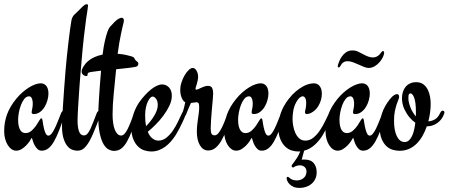

<svg xmlns="http://www.w3.org/2000/svg" viewBox="-40 -716 2152 921"><path d="M272 -169.9Q257.3 -126 244.6 -93Q231.9 -60.1 219.2 -37.8Q206.5 -15.6 192.1 -4.4Q177.7 6.8 160.2 6.8Q147.9 6.8 139.9 -1Q131.8 -8.8 126.5 -18.6Q121.1 -28.3 118.4 -37.4Q115.7 -46.4 114.7 -49.3Q114.3 -50.3 113.8 -52.2Q113.3 -54.2 112.3 -54.2Q111.3 -54.2 110.6 -52.7Q109.9 -51.3 108.9 -49.8Q107.4 -46.4 101.1 -37.1Q94.7 -27.8 85.2 -18.1Q75.7 -8.3 63.5 -0.7Q51.3 6.8 37.1 6.8Q25.9 6.8 15.4 -0.5Q4.9 -7.8 -2.9 -20.3Q-10.7 -32.7 -15.4 -49.8Q-20 -66.9 -20 -86.4Q-20 -128.9 -6.6 -166.3Q6.8 -203.6 37.1 -241.2Q51.8 -259.3 68.1 -273.4Q84.5 -287.6 100.1 -297.1Q115.7 -306.6 130.1 -311.5Q144.5 -316.4 154.8 -316.4Q161.6 -316.4 168.5 -314Q175.3 -311.5 180.7 -305.7Q186 -299.8 189.2 -290.3Q192.4 -280.8 192.4 -267.1Q192.4 -252.4 187.7 -235.4Q183.1 -218.3 174.1 -203.4Q165 -188.5 151.9 -178.7Q138.7 -168.9 122.1 -168.9Q111.8 -168.9 111.8 -176.8Q111.8 -182.1 114.5 -194.3Q117.2 -206.5 117.2 -217.8Q117.2 -222.2 116.7 -228.3Q116.2 -234.4 114.3 -240.2Q112.3 -246.1 108.9 -250Q105.5 -253.9 99.6 -253.9Q86.4 -253.9 76.7 -241.7Q66.9 -229.5 60.3 -211.9Q53.7 -194.3 50.3 -175.3Q46.9 -156.2 46.9 -142.6Q46.9 -124 49.8 -111.6Q52.7 -99.1 57.6 -91.6Q62.5 -84 68.8 -80.8Q75.2 -77.6 82 -77.6Q98.1 -77.6 110.8 -88.6Q123.5 -99.6 132.8 -113Q142.1 -126.5 148.2 -137.5Q154.3 -148.4 158.2 -148.4Q162.6 -148.4 164.1 -138.2Q167 -116.2 170.4 -102.1Q173.8 -87.9 177.2 -79.8Q180.7 -71.8 184.3 -68.6Q188 -65.4 191.9 -65.4Q199.2 -65.4 206.5 -74Q213.9 -82.5 221.2 -97.2Q228.5 -111.8 236.3 -131.3Q244.1 -150.9 252.9 -172.9Q258.3 -185.1 265.6 -185.1Q272.9 -185.1 272.9 -176.3Q272.9 -172.9 272 -169.9Z M437 -185.1Q439.9 -185.1 442.1 -182.9Q444.3 -180.7 444.3 -176.8Q444.3 -173.3 442.9 -169.9Q433.1 -141.6 424.1 -117.9Q415 -94.2 406.2 -74.2Q397.9 -55.2 390.4 -41.5Q382.8 -27.8 375.7 -18.6Q368.7 -9.3 361.6 -3.7Q354.5 2 347.2 4.4Q339.8 6.8 330.1 6.8Q319.3 6.8 306.6 2.2Q293.9 -2.4 283 -15.6Q272 -28.8 264.6 -52.5Q257.3 -76.2 257.3 -114.3Q257.3 -124.5 258.5 -148.9Q259.8 -173.3 262 -207.8Q264.2 -242.2 267.3 -285.6Q270.5 -329.1 274.4 -377.4Q276.9 -407.2 280.5 -442.6Q284.2 -478 288.1 -511.7Q292 -545.4 295.9 -573.7Q299.8 -602.1 302.7 -618.2Q306.2 -635.3 315.9 -645Q325.7 -654.8 337.9 -666Q342.3 -670.4 347.2 -675.5Q352.1 -680.7 356.9 -685.1Q361.8 -689.5 366.5 -692.6Q371.1 -695.8 375.5 -695.8Q382.3 -695.8 382.3 -689Q382.3 -683.6 379.9 -669.4Q377.4 -655.3 373 -624Q368.7 -592.8 362.5 -539.8Q356.4 -486.8 349.6 -403.8Q348.1 -387.2 346.2 -364.3Q344.2 -341.3 342.3 -315.7Q340.3 -290 338.6 -263.4Q336.9 -236.8 335.4 -213.1Q334 -189.5 333 -169.9Q332 -150.4 332 -138.7Q332 -105 339.1 -85.7Q346.2 -66.4 362.8 -66.4Q372.1 -66.4 379.4 -74.7Q386.7 -83 393.6 -97.4Q400.4 -111.8 407.7 -131.1Q415 -150.4 423.8 -172.9Q426.3 -178.7 429.7 -181.9Q433.1 -185.1 437 -185.1Z M622.1 -169.9Q606.4 -125 594 -91.8Q581.5 -58.6 568.8 -36.4Q556.2 -14.2 541.5 -3.2Q526.9 7.8 506.3 7.8Q494.6 7.8 481.4 1.2Q468.3 -5.4 457 -23.9Q445.8 -42.5 438.5 -75.9Q431.2 -109.4 431.2 -163.1Q431.2 -177.2 432.4 -200.4Q433.6 -223.6 435.3 -252.2Q437 -280.8 439.5 -312.7Q441.9 -344.7 444.8 -377Q442.4 -376.5 440.4 -376.2Q438.5 -376 436 -376Q409.7 -373 397.5 -370.8Q385.3 -368.7 382.8 -366.2Q380.4 -364.3 380.4 -361.6Q380.4 -358.9 380.1 -356.7Q379.9 -354.5 378.7 -352.8Q377.4 -351.1 373.5 -351.1Q371.1 -351.1 367.4 -352.3Q363.8 -353.5 360.1 -356.2Q356.4 -358.9 354 -363Q351.6 -367.2 351.6 -373Q351.6 -378.4 353.8 -384.3Q356 -390.1 359.4 -395.5Q362.8 -401.4 369.4 -409.7Q376 -418 387 -426.5Q397.9 -435.1 414.1 -442.4Q430.2 -449.7 452.1 -454.1Q454.6 -474.6 457.3 -490.5Q460 -506.3 462.9 -518.8Q465.8 -531.2 468.5 -541.3Q471.2 -551.3 474.1 -559.6Q480 -578.6 488.8 -588.6Q497.6 -598.6 508.8 -609.9Q521 -622.1 529.5 -626.2Q538.1 -630.4 542.5 -630.9Q546.9 -630.9 550.5 -628.2Q554.2 -625.5 554.2 -618.7Q554.2 -614.7 553.7 -612.1Q553.2 -609.4 552.7 -607.4Q551.3 -602.1 548.1 -588.4Q544.9 -574.7 540.8 -554.9Q536.6 -535.2 532.2 -510.5Q527.8 -485.8 524.4 -458Q550.8 -456.1 568.6 -451.4Q586.4 -446.8 590.3 -445.8Q598.6 -442.9 601.6 -440.4Q604.5 -438 606.9 -432.1Q608.9 -428.2 611.6 -425.8Q614.3 -423.3 616.9 -421.4Q619.6 -419.4 621.6 -417Q623.5 -414.6 623.5 -410.2Q623.5 -406.2 621.6 -402.6Q619.6 -398.9 617.2 -397.9Q613.8 -396 604.5 -394.3Q595.2 -392.6 582 -390.9Q568.8 -389.2 552 -387.5Q535.2 -385.7 517.1 -383.8Q511.2 -323.2 505.6 -267.1Q500 -210.9 500 -167Q500 -144.5 502.7 -126Q505.4 -107.4 510.7 -94Q516.1 -80.6 523.7 -73.2Q531.2 -65.9 541 -65.9Q549.8 -65.9 557.1 -74Q564.5 -82 571.8 -96.2Q579.1 -110.4 586.7 -129.9Q594.2 -149.4 603 -172.9Q607.4 -185.1 615.7 -185.1Q623.5 -185.1 623.5 -176.3Q623.5 -174.8 623 -172.9Q622.6 -170.9 622.1 -169.9Z M846.2 -185.1Q849.1 -185.1 851.3 -183.1Q853.5 -181.2 853.5 -177.2Q853.5 -173.3 852.1 -169.9Q844.7 -149.4 836.2 -131.3Q827.6 -113.3 820.3 -99.1Q811.5 -83 803.2 -68.8Q793 -52.7 780.5 -38.3Q768.1 -23.9 753.4 -12.9Q738.8 -2 721.7 4.4Q704.6 10.7 685.5 10.7Q671.4 10.7 654.5 5.9Q637.7 1 623.3 -12.2Q608.9 -25.4 599.4 -48.3Q589.8 -71.3 589.8 -107.4Q589.8 -124 593 -141.1Q596.2 -158.2 601.8 -173.8Q607.4 -189.5 614.5 -203.1Q621.6 -216.8 628.9 -227.1Q641.6 -244.6 655.8 -260Q669.9 -275.4 684.3 -286.9Q698.7 -298.3 712.4 -304.7Q726.1 -311 737.8 -311Q756.3 -311 770.3 -296.9Q784.2 -282.7 784.2 -256.3Q784.2 -233.4 772.5 -208.7Q760.7 -184.1 743.2 -160.6Q725.6 -137.2 705.6 -117.2Q685.5 -97.2 668.9 -84Q677.7 -62 691.4 -51.8Q705.1 -41.5 719.2 -41.5Q741.2 -41.5 758.5 -55.7Q775.9 -69.8 789.8 -90.3Q803.7 -110.8 814.2 -133.3Q824.7 -155.8 833 -172.9Q835.9 -178.7 838.9 -181.9Q841.8 -185.1 846.2 -185.1ZM656.2 -161.6Q656.2 -132.8 660.6 -110.8Q670.4 -120.6 680.4 -133.1Q690.4 -145.5 698.5 -158.7Q706.5 -171.9 711.7 -185.5Q716.8 -199.2 716.8 -211.9Q716.8 -231.4 708.5 -242.2Q700.2 -252.9 691.9 -252.9Q687 -252.9 680.9 -246.8Q674.8 -240.7 669.2 -229Q663.6 -217.3 659.9 -200.4Q656.2 -183.6 656.2 -161.6Z M1071.3 -169.9Q1060.1 -131.8 1048.3 -99.6Q1036.6 -67.4 1023.4 -43.9Q1010.3 -20.5 994.4 -7.3Q978.5 5.9 958.5 5.9Q934.1 5.9 919.2 -18.8Q904.3 -43.5 904.3 -84Q904.3 -101.6 906 -117.2Q907.7 -132.8 909.9 -147.5Q912.1 -162.1 913.8 -175.8Q915.5 -189.5 915.5 -202.6Q915.5 -216.8 912.1 -221.2Q908.7 -225.6 903.3 -225.6Q902.3 -225.6 901.4 -225.3Q900.4 -225.1 897.7 -224.9Q895 -224.6 889.9 -223.9Q884.8 -223.1 876 -222.2Q870.6 -210.4 867.2 -202.4Q863.8 -194.3 861.3 -188.5Q858.9 -182.6 857.2 -178.5Q855.5 -174.3 854 -169.9Q850.1 -160.6 847.2 -158.4Q844.2 -156.2 840.3 -156.2Q837.4 -156.2 835.2 -158.7Q833 -161.1 833 -165.5Q833 -168.5 834.5 -172.6Q835.9 -176.8 838.1 -183.3Q840.3 -189.9 843 -200.2Q845.7 -210.4 848.6 -225.6Q838.9 -230 831.8 -246.3Q824.7 -262.7 824.7 -284.7Q824.7 -302.7 830.8 -321.3Q836.9 -339.8 845.9 -355.2Q855 -370.6 865.5 -380.4Q876 -390.1 884.3 -390.1Q895 -390.1 902.6 -377.2Q910.2 -364.3 910.2 -347.7Q910.2 -338.9 908.2 -329.8Q906.2 -320.8 904.1 -313.2Q901.9 -305.7 899.9 -299.6Q897.9 -293.5 897.9 -290Q897.9 -285.6 901.4 -285.6Q903.8 -285.6 910.2 -288.1L934.1 -298.8Q947.3 -304.2 956.5 -304.2Q972.2 -304.2 977.3 -294.4Q982.4 -284.7 982.4 -265.6Q982.4 -257.3 980.5 -236.6Q978.5 -215.8 976.3 -190.7Q974.1 -165.5 972.4 -140.6Q970.7 -115.7 970.7 -100.1Q970.7 -83 974.4 -75Q978 -66.9 990.2 -66.9Q999 -66.9 1007.6 -77.1Q1016.1 -87.4 1023.9 -103Q1031.7 -118.7 1038.8 -137.2Q1045.9 -155.8 1051.8 -172.9Q1056.2 -185.1 1064.5 -185.1Q1072.3 -185.1 1072.3 -176.3Q1072.3 -174.8 1072 -173.3Q1071.8 -171.9 1071.3 -169.9Z M1327.1 -169.9Q1312.5 -126 1299.8 -93Q1287.1 -60.1 1274.4 -37.8Q1261.7 -15.6 1247.3 -4.4Q1232.9 6.8 1215.3 6.8Q1203.1 6.8 1195.1 -1Q1187 -8.8 1181.6 -18.6Q1176.3 -28.3 1173.6 -37.4Q1170.9 -46.4 1169.9 -49.3Q1169.4 -50.3 1168.9 -52.2Q1168.5 -54.2 1167.5 -54.2Q1166.5 -54.2 1165.8 -52.7Q1165 -51.3 1164.1 -49.8Q1162.6 -46.4 1156.2 -37.1Q1149.9 -27.8 1140.4 -18.1Q1130.9 -8.3 1118.7 -0.7Q1106.4 6.8 1092.3 6.8Q1081.1 6.8 1070.6 -0.5Q1060.1 -7.8 1052.2 -20.3Q1044.4 -32.7 1039.8 -49.8Q1035.2 -66.9 1035.2 -86.4Q1035.2 -128.9 1048.6 -166.3Q1062 -203.6 1092.3 -241.2Q1106.9 -259.3 1123.3 -273.4Q1139.6 -287.6 1155.3 -297.1Q1170.9 -306.6 1185.3 -311.5Q1199.7 -316.4 1210 -316.4Q1216.8 -316.4 1223.6 -314Q1230.5 -311.5 1235.8 -305.7Q1241.2 -299.8 1244.4 -290.3Q1247.6 -280.8 1247.6 -267.1Q1247.6 -252.4 1242.9 -235.4Q1238.3 -218.3 1229.2 -203.4Q1220.2 -188.5 1207 -178.7Q1193.8 -168.9 1177.2 -168.9Q1167 -168.9 1167 -176.8Q1167 -182.1 1169.7 -194.3Q1172.4 -206.5 1172.4 -217.8Q1172.4 -222.2 1171.9 -228.3Q1171.4 -234.4 1169.4 -240.2Q1167.5 -246.1 1164.1 -250Q1160.6 -253.9 1154.8 -253.9Q1141.6 -253.9 1131.8 -241.7Q1122.1 -229.5 1115.5 -211.9Q1108.9 -194.3 1105.5 -175.3Q1102.1 -156.2 1102.1 -142.6Q1102.1 -124 1105 -111.6Q1107.9 -99.1 1112.8 -91.6Q1117.7 -84 1124 -80.8Q1130.4 -77.6 1137.2 -77.6Q1153.3 -77.6 1166 -88.6Q1178.7 -99.6 1188 -113Q1197.3 -126.5 1203.4 -137.5Q1209.5 -148.4 1213.4 -148.4Q1217.8 -148.4 1219.2 -138.2Q1222.2 -116.2 1225.6 -102.1Q1229 -87.9 1232.4 -79.8Q1235.8 -71.8 1239.5 -68.6Q1243.2 -65.4 1247.1 -65.4Q1254.4 -65.4 1261.7 -74Q1269 -82.5 1276.4 -97.2Q1283.7 -111.8 1291.5 -131.3Q1299.3 -150.9 1308.1 -172.9Q1313.5 -185.1 1320.8 -185.1Q1328.1 -185.1 1328.1 -176.3Q1328.1 -172.9 1327.1 -169.9Z M1479 109.9Q1479 128.4 1472.2 142.6Q1465.3 156.7 1453.9 166.3Q1442.4 175.8 1427.5 180.7Q1412.6 185.5 1396 185.5Q1379.4 185.5 1367.9 180.2Q1356.4 174.8 1349.1 167.5Q1341.8 160.2 1338.4 152.3Q1335 144.5 1335 139.6Q1335 132.3 1340.3 132.3Q1343.3 132.3 1346.2 135Q1349.1 137.7 1353.5 140.9Q1357.9 144 1365 146.7Q1372.1 149.4 1383.3 149.4Q1403.3 149.4 1416.7 137.7Q1430.2 126 1430.2 106.4Q1430.2 98.6 1427.2 93Q1424.3 87.4 1419.9 84Q1415.5 80.6 1410.2 78.9Q1404.8 77.1 1399.9 77.1Q1390.6 77.1 1384.8 78.9Q1378.9 80.6 1375.2 82.3Q1371.6 84 1369.6 85.7Q1367.7 87.4 1365.7 87.4Q1363.3 87.4 1361.1 85.2Q1358.9 83 1358.9 80.1Q1358.9 77.1 1362.5 72.3Q1366.2 67.4 1372.1 59.6Q1377.9 51.8 1385.5 39.8Q1393.1 27.8 1400.4 10.3Q1397.9 10.3 1395.5 10.5Q1393.1 10.7 1390.6 10.7Q1376.5 10.7 1359.9 5.9Q1343.3 1 1328.9 -12.2Q1314.5 -25.4 1304.7 -48.6Q1294.9 -71.8 1294.9 -108.4Q1294.9 -137.7 1306.6 -172.6Q1318.4 -207.5 1344.7 -241.2Q1361.8 -263.2 1379.2 -277.6Q1396.5 -292 1412.4 -300.8Q1428.2 -309.6 1441.9 -313Q1455.6 -316.4 1465.8 -316.4Q1472.7 -316.4 1479.5 -313.7Q1486.3 -311 1491.7 -305.2Q1497.1 -299.3 1500.5 -289.8Q1503.9 -280.3 1503.9 -267.1Q1503.9 -252.4 1499.8 -237.1Q1495.6 -221.7 1486.8 -207Q1480 -195.8 1471.9 -188.5Q1463.9 -181.2 1456.3 -176.8Q1448.7 -172.4 1442.6 -170.7Q1436.5 -168.9 1433.1 -168.9Q1422.9 -168.9 1422.9 -177.2Q1422.9 -182.6 1425.8 -193.8Q1428.7 -205.1 1428.7 -220.2Q1428.7 -223.6 1428.5 -229.2Q1428.2 -234.9 1426.5 -240.2Q1424.8 -245.6 1421.4 -249.8Q1418 -253.9 1412.1 -253.9Q1405.3 -253.9 1397.2 -247.3Q1389.2 -240.7 1381.8 -227.1Q1370.6 -207 1366.9 -185.1Q1363.3 -163.1 1363.3 -145.5Q1363.3 -130.4 1366.5 -112.3Q1369.6 -94.2 1376.7 -78.4Q1383.8 -62.5 1395.5 -52Q1407.2 -41.5 1424.3 -41.5Q1446.3 -41.5 1463.6 -55.9Q1481 -70.3 1494.9 -91.1Q1508.8 -111.8 1519.5 -134.3Q1530.3 -156.7 1538.1 -172.9Q1543.9 -185.1 1551.3 -185.1Q1558.1 -185.1 1558.1 -176.8Q1558.1 -173.3 1556.6 -168.5Q1549.3 -147.9 1540.8 -129.9Q1532.2 -111.8 1524.9 -98.1Q1516.1 -82 1508.3 -68.4Q1491.7 -41 1469.2 -20.8Q1446.8 -0.5 1418.9 6.8L1407.2 50.3Q1410.6 49.3 1413.8 49.3Q1417 49.3 1419.9 49.3Q1450.7 49.3 1464.8 66.4Q1479 83.5 1479 109.9Z M1813.5 -169.9Q1798.8 -126 1786.1 -93Q1773.4 -60.1 1760.7 -37.8Q1748 -15.6 1733.6 -4.4Q1719.2 6.8 1701.7 6.8Q1689.5 6.8 1681.4 -1Q1673.3 -8.8 1668 -18.6Q1662.6 -28.3 1659.9 -37.4Q1657.2 -46.4 1656.2 -49.3Q1655.8 -50.3 1655.3 -52.2Q1654.8 -54.2 1653.8 -54.2Q1652.8 -54.2 1652.1 -52.7Q1651.4 -51.3 1650.4 -49.8Q1648.9 -46.4 1642.6 -37.1Q1636.2 -27.8 1626.7 -18.1Q1617.2 -8.3 1605 -0.7Q1592.8 6.8 1578.6 6.8Q1567.4 6.8 1556.9 -0.5Q1546.4 -7.8 1538.6 -20.3Q1530.8 -32.7 1526.1 -49.8Q1521.5 -66.9 1521.5 -86.4Q1521.5 -128.9 1534.9 -166.3Q1548.3 -203.6 1578.6 -241.2Q1593.3 -259.3 1609.6 -273.4Q1626 -287.6 1641.6 -297.1Q1657.2 -306.6 1671.6 -311.5Q1686 -316.4 1696.3 -316.4Q1703.1 -316.4 1710 -314Q1716.8 -311.5 1722.2 -305.7Q1727.5 -299.8 1730.7 -290.3Q1733.9 -280.8 1733.9 -267.1Q1733.9 -252.4 1729.2 -235.4Q1724.6 -218.3 1715.6 -203.4Q1706.5 -188.5 1693.4 -178.7Q1680.2 -168.9 1663.6 -168.9Q1653.3 -168.9 1653.3 -176.8Q1653.3 -182.1 1656 -194.3Q1658.7 -206.5 1658.7 -217.8Q1658.7 -222.2 1658.2 -228.3Q1657.7 -234.4 1655.8 -240.2Q1653.8 -246.1 1650.4 -250Q1647 -253.9 1641.1 -253.9Q1627.9 -253.9 1618.2 -241.7Q1608.4 -229.5 1601.8 -211.9Q1595.2 -194.3 1591.8 -175.3Q1588.4 -156.2 1588.4 -142.6Q1588.4 -124 1591.3 -111.6Q1594.2 -99.1 1599.1 -91.6Q1604 -84 1610.4 -80.8Q1616.7 -77.6 1623.5 -77.6Q1639.6 -77.6 1652.3 -88.6Q1665 -99.6 1674.3 -113Q1683.6 -126.5 1689.7 -137.5Q1695.8 -148.4 1699.7 -148.4Q1704.1 -148.4 1705.6 -138.2Q1708.5 -116.2 1711.9 -102.1Q1715.3 -87.9 1718.8 -79.8Q1722.2 -71.8 1725.8 -68.6Q1729.5 -65.4 1733.4 -65.4Q1740.7 -65.4 1748 -74Q1755.4 -82.5 1762.7 -97.2Q1770 -111.8 1777.8 -131.3Q1785.6 -150.9 1794.4 -172.9Q1799.8 -185.1 1807.1 -185.1Q1814.5 -185.1 1814.5 -176.3Q1814.5 -172.9 1813.5 -169.9ZM1728 -390.1Q1717.8 -390.1 1705.6 -395.3Q1693.4 -400.4 1680.4 -406.2Q1667.5 -412.1 1653.8 -417.2Q1640.1 -422.4 1627 -422.4Q1604 -422.4 1592.8 -399.4Q1589.4 -392.6 1585.4 -392.6Q1583 -392.6 1581.5 -393.6Q1580.1 -394.5 1580.1 -398.4Q1580.1 -401.9 1581.5 -406.2Q1583 -410.6 1587.2 -421.6Q1591.3 -432.6 1599.4 -444.3Q1607.4 -456.1 1619.9 -465.1Q1632.3 -474.1 1650.4 -474.1Q1665.5 -474.1 1677.7 -468.3Q1689.9 -462.4 1700.7 -456.5Q1729 -440.4 1748.5 -440.4Q1772.9 -440.4 1789.6 -465.8Q1793.5 -471.2 1796.9 -471.2Q1799.8 -471.2 1801.3 -468.8Q1802.7 -466.3 1802.7 -462.9Q1802.7 -455.1 1797.1 -442.9Q1791.5 -430.7 1781.7 -418.9Q1772 -407.2 1758.1 -398.7Q1744.1 -390.1 1728 -390.1Z M1900.9 -34.7Q1912.6 -34.7 1921.4 -42.5Q1930.2 -50.3 1936.3 -63Q1942.4 -75.7 1946.3 -92.5Q1950.2 -109.4 1952.1 -127.4Q1938 -137.2 1924.6 -152.8Q1911.1 -168.5 1900.4 -190.9Q1894 -204.1 1891.1 -218Q1888.2 -231.9 1888.2 -244.6Q1888.2 -260.7 1892.6 -274.9Q1897 -289.1 1905.5 -299.3Q1914.1 -309.6 1926.8 -315.7Q1939.5 -321.8 1956.1 -321.8Q1977.1 -321.8 1990.5 -311.8Q2003.9 -301.8 2011.7 -286.4Q2019.5 -271 2022.7 -252.9Q2025.9 -234.9 2025.9 -219.2Q2025.9 -198.7 2023.2 -177.2Q2020.5 -155.8 2014.6 -133.8Q2032.7 -135.3 2046.9 -143.8Q2061 -152.3 2070.8 -172.9Q2076.7 -185.1 2083 -185.1Q2086.4 -185.1 2089.1 -183.1Q2091.8 -181.2 2091.8 -176.8Q2091.8 -173.3 2090.3 -169.9Q2080.6 -142.1 2057.9 -126Q2035.2 -109.9 2007.3 -109.9Q1999 -85.9 1987.1 -64.7Q1975.1 -43.5 1959 -27.3Q1942.9 -11.2 1922.4 -2Q1901.9 7.3 1877 7.3Q1863.8 7.3 1847.2 3.4Q1830.6 -0.5 1815.9 -12.9Q1801.3 -25.4 1791.3 -48.1Q1781.2 -70.8 1781.2 -108.4Q1781.2 -139.2 1792.7 -173.3Q1804.2 -207.5 1831.1 -241.2Q1841.3 -253.9 1849.9 -259.3Q1858.4 -264.6 1863.8 -264.6Q1874.5 -264.6 1874.5 -251.5Q1874.5 -245.6 1870.6 -236.8Q1866.7 -228 1862.3 -214.4Q1857.9 -200.7 1854 -181.9Q1850.1 -163.1 1850.1 -137.7Q1850.1 -88.9 1864 -61.8Q1877.9 -34.7 1900.9 -34.7ZM1955.1 -178.2Q1955.1 -228 1945.8 -249.8Q1936.5 -271.5 1925.3 -267.1Q1920.4 -265.1 1919.7 -258.3Q1918.9 -251.5 1918.9 -245.1Q1918.9 -234.4 1921.9 -222.7Q1924.8 -210.9 1929.4 -199.2Q1934.1 -187.5 1940.7 -177Q1947.3 -166.5 1954.6 -157.7Q1955.1 -163.1 1955.1 -168Q1955.1 -172.9 1955.1 -178.2Z"/></svg>

Font: Engagement
Style: Regular
Weight: 400
Designer: Astigmatic (AOETI)
Foundry: Astigmatic (AOETI)
Version: Version 1.000